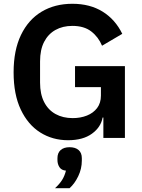

<svg xmlns="http://www.w3.org/2000/svg" viewBox="-20 -730 752 1016"><path d="M527 0V-108H523Q514 -57 466.5 -22.5Q419 12 340 12Q258 12 193 -29Q128 -70 90 -150Q52 -230 52 -347Q52 -464 91 -545Q130 -626 200 -668Q270 -710 363 -710Q456 -710 523 -668.5Q590 -627 627 -551L520 -488Q501 -534 463 -563.5Q425 -593 363 -593Q312 -593 273.5 -571.5Q235 -550 213.5 -508.5Q192 -467 192 -405V-293Q192 -232 213.5 -190Q235 -148 274 -126.5Q313 -105 365 -105Q406 -105 440 -118.5Q474 -132 494 -158.5Q514 -185 514 -224V-269H377V-380H641V0ZM348 49Q379 49 396 64Q413 79 413 107V120Q413 163 394 202.5Q375 242 348 266H271Q295 244 308.5 222.5Q322 201 329 173Q305 171 294.5 154.5Q284 138 284 117V107Q284 79 301 64Q318 49 348 49Z"/></svg>

Font: IBM Plex Sans SemiBold
Style: Regular
Weight: 600
Designer: Mike Abbink, Paul van der Laan, Pieter van Rosmalen
Foundry: Bold Monday
Version: Version 3.201